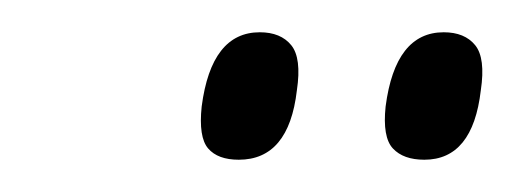

<svg xmlns="http://www.w3.org/2000/svg" viewBox="-20 -750 319 119"><path d="M243 -651Q230 -651 223.5 -658Q217 -665 219 -684Q225 -730 255 -730Q268 -730 274.5 -722Q281 -714 278 -694Q273 -651 243 -651ZM128 -651Q115 -651 109 -658Q103 -665 105 -684Q111 -730 141 -730Q154 -730 160.5 -722Q167 -714 164 -694Q159 -651 128 -651Z"/></svg>

Font: Georama ExtraCondensed
Style: Italic
Weight: 400
Width: 2
Italic angle: -9°
Designer: Jean-Baptiste Levee
Foundry: Production Type
Version: Version 1.000